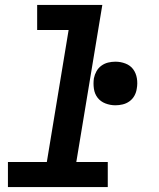

<svg xmlns="http://www.w3.org/2000/svg" viewBox="-20 -755 640 775"><path d="M12 0V-101H169L257 -634H130V-735H393L288 -101H415V0ZM446 -330Q425 -330 405.5 -337.5Q386 -345 374 -360.5Q362 -376 359 -397Q356 -418 359 -439Q362 -454 369.5 -467.5Q377 -481 389.5 -490Q402 -499 416.5 -502.5Q431 -506 446 -506Q467 -506 486.5 -498.5Q506 -491 517.5 -475.5Q529 -460 532.5 -439Q536 -418 532 -397Q530 -382 522.5 -368.5Q515 -355 502.5 -346Q490 -337 475 -333.5Q460 -330 446 -330Z"/></svg>

Font: Iosevka Slab Extended Oblique
Style: Bold
Weight: 700
Width: 7
Italic angle: -9°
Monospace: yes
Designer: Belleve Invis
Foundry: Belleve Invis
Version: Version 11.1.1; ttfautohint (v1.8.3)